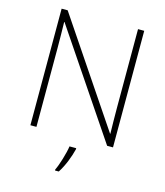

<svg xmlns="http://www.w3.org/2000/svg" viewBox="-133 -815 978 1136"><g transform="rotate(15 355.5 -246.5)"><path d="M608 0V-714H570V-231C570 -181 571 -120 572 -74H570L139 -714H102V0H139V-481C139 -538 138 -587 137 -642H139L572 0ZM399 68V61H358C352 104 328 183 312 214V221H335C365 175 387 116 399 68Z"/></g></svg>

Font: Noto Sans Sinhala UI ExtraLight
Style: Regular
Weight: 200
Designer: Jelle Bosma - Monotype Design Team
Foundry: Monotype Imaging Inc.
Version: Version 2.006